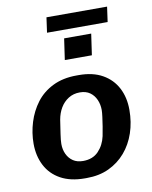

<svg xmlns="http://www.w3.org/2000/svg" viewBox="-93 -913 786 992"><g transform="rotate(-10 300.0 -417.0)"><path d="M271 10Q196 10 144.5 -18.5Q93 -47 67 -97.5Q41 -148 41 -212Q41 -269 58 -324Q75 -379 108.5 -423.5Q142 -468 195.5 -494.5Q249 -521 321 -521H333Q406 -521 456.5 -492.5Q507 -464 533 -414Q559 -364 559 -299Q559 -234 540 -178Q521 -122 485 -80Q449 -38 398 -14Q347 10 281 10ZM278 -80Q329 -80 359 -111.5Q389 -143 399 -189Q404 -213 408 -239Q412 -265 415 -287.5Q418 -310 418 -323Q418 -352 407 -377Q396 -402 375 -417Q354 -432 322 -432Q288 -432 262 -415.5Q236 -399 220 -372Q204 -345 198 -311Q192 -271 187 -238Q182 -205 182 -186Q182 -156 193.5 -132Q205 -108 226 -94Q247 -80 278 -80ZM209 -765 220 -844H538L527 -765ZM275 -610 291 -721H433L417 -610Z"/></g></svg>

Font: Chivo Mono Medium SemiBold
Style: Italic
Weight: 600
Italic angle: -8.05°
Monospace: yes
Version: Version 1.008